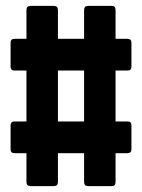

<svg xmlns="http://www.w3.org/2000/svg" viewBox="-20 -633 484 653"><path d="M84 0Q70 0 70 -14V-112H30Q16 -112 16 -125V-207Q16 -220 30 -220H70V-393H30Q16 -393 16 -406V-488Q16 -501 30 -501H70V-599Q70 -613 84 -613H163Q177 -613 177 -599V-501H266V-599Q266 -613 280 -613H360Q373 -613 373 -599V-501H413Q427 -501 427 -488V-406Q427 -393 413 -393H373V-220H413Q427 -220 427 -207V-125Q427 -112 413 -112H373V-14Q373 0 360 0H280Q266 0 266 -14V-112H177V-14Q177 0 163 0ZM177 -220H266V-393H177Z"/></svg>

Font: Sofia Sans Extra Condensed Black
Style: Regular
Weight: 900
Designer: Botio Nikoltchev, Ani Petrova
Foundry: lettersoup
Version: Version 4.101